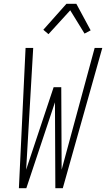

<svg xmlns="http://www.w3.org/2000/svg" viewBox="-20 -986 556 1006"><path d="M309 0H270L268 -450L118 0H79L114 -735H154L117 -97L261 -529H301L303 -97L476 -735H516ZM234 -807 207 -830 328 -966H380L455 -827L423 -810L348 -932Z"/></svg>

Font: Iosevka Extralight Oblique
Style: Regular
Weight: 200
Italic angle: -9°
Monospace: yes
Designer: Belleve Invis
Foundry: Belleve Invis
Version: Version 32.5.0; ttfautohint (v1.8.4)